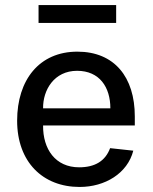

<svg xmlns="http://www.w3.org/2000/svg" viewBox="-20 -732 609 762"><path d="M441 -712H133V-641H441ZM151 -234H515V-270C515 -426 434 -527 287 -527C136 -527 48 -415 48 -253C48 -89 150 10 296 10C397 10 486 -44 509 -134L417 -144C398 -93 357 -68 294 -68C200 -68 150 -140 151 -234ZM151 -302C150 -375 195 -451 286 -451C375 -451 418 -386 418 -302Z"/></svg>

Font: United Sans Medium
Style: Regular
Weight: 500
Designer: Pablo Impallari, Rodrigo Fuenzalida (Modified by Dan O. Williams)
Version: Version 1.000;PS 001.000;hotconv 1.0.88;makeotf.lib2.5.64775